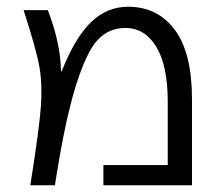

<svg xmlns="http://www.w3.org/2000/svg" viewBox="-20 -550 660 570"><path d="M287 0V-60H478V-248Q478 -355 444 -411Q410 -467 352 -467Q303 -467 269.5 -431Q236 -395 204 -291.5Q172 -188 143 0H70Q97 -170 101.5 -235Q106 -300 97 -351.5Q88 -403 50 -520H122Q160 -421 161 -339L163 -338Q203 -439 250.5 -484.5Q298 -530 360 -530Q448 -530 499 -461.5Q550 -393 550 -255V0Z"/></svg>

Font: M PLUS 1p
Style: Regular
Weight: 400
Version: Version 1.062